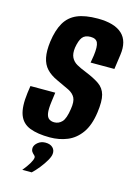

<svg xmlns="http://www.w3.org/2000/svg" viewBox="-119 -654 629 904"><g transform="rotate(15 195.5 -202.0)"><path d="M168 7Q108 7 70 -8Q32 -23 18 -61Q4 -99 13 -168L18 -203H139L133 -158Q128 -121 131 -101.5Q134 -82 144.5 -74.5Q155 -67 170 -67Q192 -67 207.5 -83.5Q223 -100 230 -148Q236 -185 226.5 -203.5Q217 -222 194 -233.5Q171 -245 133 -262Q100 -277 80.5 -298Q61 -319 54.5 -351Q48 -383 54 -429Q62 -487 83 -523Q104 -559 142.5 -575.5Q181 -592 243 -592Q324 -592 361.5 -557.5Q399 -523 389 -454L379 -383Q350 -383 321 -383Q292 -383 263 -383L269 -419Q275 -464 267 -482Q259 -500 232 -500Q205 -500 192.5 -484Q180 -468 174 -432Q170 -402 179 -384Q188 -366 206.5 -355.5Q225 -345 253 -334Q295 -317 320.5 -299.5Q346 -282 354.5 -251.5Q363 -221 355 -164Q346 -100 319 -62.5Q292 -25 253 -9Q214 7 168 7ZM83 188Q102 165 112.5 147Q123 129 124 119Q125 112 119 107Q113 102 107.5 94.5Q102 87 103 74Q105 60 120 48Q135 36 156 36Q179 36 191.5 48Q204 60 202 79Q201 92 189 112.5Q177 133 161 153Q145 173 129 188Z"/></g></svg>

Font: Alumni Sans
Style: Bold Italic
Weight: 700
Italic angle: -8°
Designer: Robert E. Leuschke
Foundry: Robert E. Leuschke
Version: Version 1.016